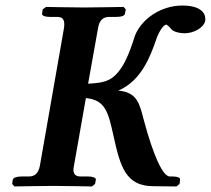

<svg xmlns="http://www.w3.org/2000/svg" viewBox="-20 -672 761 693"><path d="M617 1 628 -8 630 -23C632 -31 619 -35 603 -35H593C568 -35 534 -108.3 499 -239C484 -295 477 -339 407 -345C492 -381 524 -473 544 -530C553 -557 570 -583 580 -583C583 -583 590 -577 598 -567C605 -558 626 -552 647 -552C678 -552 716 -571 721 -598V-604C721 -628 700 -652 638 -652C557 -652 489 -600 467 -543C449 -486 423 -409 373 -384C353 -374 324 -371 298 -370L334 -571C338 -596 350 -611 374 -611H400C418 -611 430 -615 431 -623L434 -638L426 -647C426 -647 319 -645 284 -645C245 -645 146 -647 146 -647L134 -638L132 -623C130 -615 144 -611 160 -611H186C204 -611 212 -603 212 -585C212 -582 212 -577 211 -571L124 -74C119 -49 108 -35 84 -35H58C40 -35 28 -31 26 -23L24 -8L32 1C32 1 138 -1 173 -1C212 -1 312 1 312 1L323 -8L326 -23C327 -31 314 -35 298 -35H272C253 -35 245 -43 245 -60C245 -64 246 -69 247 -74L290 -318C360 -311 370.4 -268.9 390 -180C414 -71 434 -1.1 531 0Z"/></svg>

Font: Linux Libertine O
Style: Bold Italic
Weight: 700
Italic angle: -11.5°
Designer: Philipp H. Poll
Foundry: Philipp H. Poll
Version: Version 4.1.0